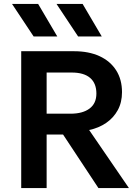

<svg xmlns="http://www.w3.org/2000/svg" viewBox="-20 -962 712 982"><path d="M88.5 0V-700H359.5Q434 -700 489 -674.8Q544 -649.5 574 -602.5Q604 -555.5 604 -490.5Q604 -438.5 582.5 -399Q561 -359.5 523.2 -333.5Q485.5 -307.5 436 -297L639.5 0H483.5L302.5 -274H218.5V0ZM218.5 -380.5H340.5Q403 -380.5 438 -406.8Q473 -433 473 -483.5Q473 -536 441 -563.5Q409 -591 347 -591H218.5ZM500.5 -775.5H379.5L269 -942H402.5ZM273 -775.5H152L41.5 -942H175Z"/></svg>

Font: Geologica Cursive Medium
Style: Regular
Weight: 500
Designer: Sindre Bremnes, Frode Helland
Foundry: Monokrom Skriftforlag AS
Version: Version 1.010;gftools[0.9.28]